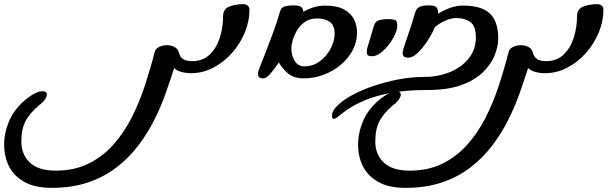

<svg xmlns="http://www.w3.org/2000/svg" viewBox="-737 -378 2971 926"><path d="M-489 528Q-567 528 -617.5 500.5Q-668 473 -692.5 426Q-717 379 -717 319Q-717 260 -690.5 200.5Q-664 141 -603 94Q-560 62 -533 62Q-511 62 -511 79Q-511 88 -520 101.5Q-529 115 -550 131Q-593 167 -613.5 205.5Q-634 244 -634 305Q-634 367 -593 406Q-552 445 -468 445Q-380 445 -312 412Q-244 379 -192.5 322Q-141 265 -103.5 192Q-66 119 -39 37Q-12 -45 9 -127Q13 -143 30 -151.5Q47 -160 68 -160Q87 -160 103.5 -152Q120 -144 125 -127Q131 -103 146.5 -93Q162 -83 188 -83Q241 -83 274 -114.5Q307 -146 323 -196Q339 -246 339 -300Q339 -335 369.5 -346.5Q400 -358 437 -358Q448 -358 457 -351.5Q466 -345 466 -331Q466 -274 443 -219.5Q420 -165 380.5 -121Q341 -77 290.5 -51Q240 -25 185 -25Q159 -25 136.5 -31.5Q114 -38 103 -50Q85 7 62 72Q39 137 6.5 201.5Q-26 266 -70.5 324.5Q-115 383 -174.5 429Q-234 475 -311.5 501.5Q-389 528 -489 528Z M533 0Q517 0 512 -6.5Q507 -13 507 -24Q507 -31 518.5 -60.5Q530 -90 547 -133Q564 -176 582 -225.5Q600 -275 613 -321Q618 -341 635 -346.5Q652 -352 679 -352Q707 -352 716 -344Q725 -336 726 -321Q750 -335 776.5 -343Q803 -351 831 -351Q888 -351 922 -332.5Q956 -314 970.5 -284.5Q985 -255 985 -221Q985 -176 964 -136Q943 -96 906.5 -65.5Q870 -35 824 -17.5Q778 0 728 0Q681 0 652.5 -23.5Q624 -47 608 -77Q586 -44 566.5 -22Q547 0 533 0ZM730 -58Q774 -58 807 -83.5Q840 -109 858.5 -145.5Q877 -182 877 -216Q877 -255 854 -272Q831 -289 793 -289Q757 -289 733 -272Q709 -255 695 -230.5Q681 -206 674.5 -183Q668 -160 668 -148Q668 -110 684.5 -84Q701 -58 730 -58Z M1060 -107Q1041 -107 1036.5 -112Q1032 -117 1032 -128Q1032 -138 1035 -149Q1038 -160 1045.5 -183.5Q1053 -207 1066 -253Q1073 -276 1092.5 -281Q1112 -286 1132 -286Q1153 -286 1166 -282.5Q1179 -279 1179 -256Q1179 -235 1167 -209.5Q1155 -184 1136.5 -160.5Q1118 -137 1097.5 -122Q1077 -107 1060 -107Z M874 195Q868 195 866 190Q864 185 864 180Q864 157 890.5 131Q917 105 962 80.5Q1007 56 1064.5 36.5Q1122 17 1185 5Q1248 -7 1309 -7Q1375 -7 1432 -30Q1489 -53 1523.5 -96Q1558 -139 1558 -197Q1558 -253 1531 -272Q1504 -291 1465 -291Q1437 -291 1408.5 -277.5Q1380 -264 1360 -247Q1346 -213 1323.5 -179Q1301 -145 1277 -122.5Q1253 -100 1233 -100Q1216 -100 1210.5 -106Q1205 -112 1205 -123Q1205 -136 1221.5 -181.5Q1238 -227 1266 -319Q1270 -335 1284 -343.5Q1298 -352 1332 -352Q1359 -352 1367.5 -343Q1376 -334 1376 -312Q1402 -328 1432.5 -339.5Q1463 -351 1496 -351Q1587 -351 1626.5 -312Q1666 -273 1666 -193Q1666 -155 1649 -112Q1632 -69 1593 -30.5Q1554 8 1488.5 32Q1423 56 1326 56Q1222 56 1148 70Q1074 84 1024.5 105Q975 126 944.5 146.5Q914 167 898 181Q882 195 874 195Z M1218 528Q1140 528 1089.5 500.5Q1039 473 1014.5 426Q990 379 990 319Q990 260 1016.5 200.5Q1043 141 1104 94Q1147 62 1174 62Q1196 62 1196 79Q1196 88 1187 101.5Q1178 115 1157 131Q1114 167 1093.5 205.5Q1073 244 1073 305Q1073 367 1114 406Q1155 445 1239 445Q1327 445 1395 412Q1463 379 1514.5 322Q1566 265 1603.5 192Q1641 119 1668 37Q1695 -45 1716 -127Q1720 -143 1737 -151.5Q1754 -160 1775 -160Q1794 -160 1810.5 -152Q1827 -144 1832 -127Q1838 -103 1853.5 -93Q1869 -83 1895 -83Q1948 -83 1981 -114.5Q2014 -146 2030 -196Q2046 -246 2046 -300Q2046 -335 2076.5 -346.5Q2107 -358 2144 -358Q2155 -358 2164 -351.5Q2173 -345 2173 -331Q2173 -274 2150 -219.5Q2127 -165 2087.5 -121Q2048 -77 1997.5 -51Q1947 -25 1892 -25Q1866 -25 1843.5 -31.5Q1821 -38 1810 -50Q1792 7 1769 72Q1746 137 1713.5 201.5Q1681 266 1636.5 324.5Q1592 383 1532.5 429Q1473 475 1395.5 501.5Q1318 528 1218 528Z"/></svg>

Font: Solitreo
Style: Regular
Weight: 400
Designer: Nathan Gross, Bryan Kirschen, Binghamton University
Foundry: Eli Heuer
Version: Version 1.100; ttfautohint (v1.8.4.7-5d5b)